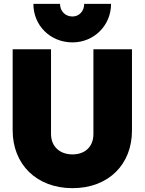

<svg xmlns="http://www.w3.org/2000/svg" viewBox="-20 -969 754 1001"><path d="M358 12C546 12 668 -112 668 -288V-712H467V-270C467 -202 421 -164 358 -164C295 -164 246 -202 246 -271V-712H46V-289C46 -113 170 12 358 12ZM154 -949C154 -836 242 -748 358 -748C470 -748 559 -836 559 -949H419C419 -911 393 -883 358 -883C320 -883 293 -911 293 -949Z"/></svg>

Font: MV Cash Black
Style: Regular
Weight: 900
Designer: Rodrigo Fuenzalida
Foundry: fragTYPE
Version: Version 1.100;Glyphs 3.1.2 (3151)